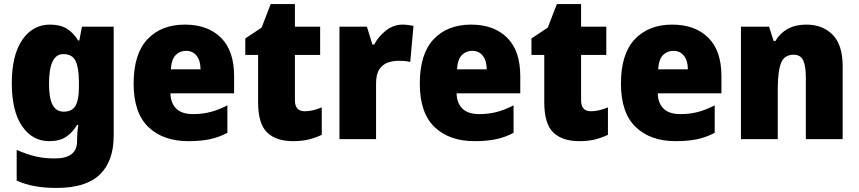

<svg xmlns="http://www.w3.org/2000/svg" viewBox="-20 -684 4221 944"><path d="M226 -563Q277 -563 309.5 -542.5Q342 -522 364 -485H370L383 -553H539V-17Q539 108 471 174Q403 240 259 240Q199 240 152 231.5Q105 223 62 204V53Q110 74 152.5 84.5Q195 95 250 95Q359 95 359 10V1Q359 -13 360.5 -32.5Q362 -52 365 -70H359Q338 -34 306 -12Q274 10 222 10Q139 10 88.5 -64Q38 -138 38 -275Q38 -413 89.5 -488Q141 -563 226 -563ZM291 -418Q221 -418 221 -272Q221 -200 239 -167.5Q257 -135 293 -135Q335 -135 351.5 -164.5Q368 -194 368 -256V-281Q368 -349 352 -383.5Q336 -418 291 -418Z M889 -563Q1001 -563 1066 -499Q1131 -435 1131 -310V-225H818Q819 -177 846.5 -150Q874 -123 929 -123Q976 -123 1015.5 -133.5Q1055 -144 1098 -166V-31Q1059 -10 1014 0Q969 10 906 10Q782 10 709.5 -59.5Q637 -129 637 -273Q637 -419 705 -491Q773 -563 889 -563ZM895 -434Q864 -434 843.5 -413Q823 -392 820 -343H966Q966 -385 947 -409.5Q928 -434 895 -434Z M1478 -137Q1499 -137 1519.5 -142Q1540 -147 1562 -156V-21Q1532 -7 1499 1.5Q1466 10 1420 10Q1338 10 1293.5 -32.5Q1249 -75 1249 -182V-414H1186V-495L1266 -548L1311 -664H1430V-553H1554V-414H1430V-191Q1430 -137 1478 -137Z M1959 -563Q1973 -563 1987.5 -561Q2002 -559 2013 -557L1997 -379Q1987 -382 1973.5 -383.5Q1960 -385 1938 -385Q1911 -385 1886 -376Q1861 -367 1845 -343Q1829 -319 1829 -274V0H1649V-553H1784L1811 -465H1820Q1839 -503 1876.5 -533Q1914 -563 1959 -563Z M2296 -563Q2408 -563 2473 -499Q2538 -435 2538 -310V-225H2225Q2226 -177 2253.5 -150Q2281 -123 2336 -123Q2383 -123 2422.5 -133.5Q2462 -144 2505 -166V-31Q2466 -10 2421 0Q2376 10 2313 10Q2189 10 2116.5 -59.5Q2044 -129 2044 -273Q2044 -419 2112 -491Q2180 -563 2296 -563ZM2302 -434Q2271 -434 2250.5 -413Q2230 -392 2227 -343H2373Q2373 -385 2354 -409.5Q2335 -434 2302 -434Z M2885 -137Q2906 -137 2926.5 -142Q2947 -147 2969 -156V-21Q2939 -7 2906 1.5Q2873 10 2827 10Q2745 10 2700.5 -32.5Q2656 -75 2656 -182V-414H2593V-495L2673 -548L2718 -664H2837V-553H2961V-414H2837V-191Q2837 -137 2885 -137Z M3285 -563Q3397 -563 3462 -499Q3527 -435 3527 -310V-225H3214Q3215 -177 3242.5 -150Q3270 -123 3325 -123Q3372 -123 3411.5 -133.5Q3451 -144 3494 -166V-31Q3455 -10 3410 0Q3365 10 3302 10Q3178 10 3105.5 -59.5Q3033 -129 3033 -273Q3033 -419 3101 -491Q3169 -563 3285 -563ZM3291 -434Q3260 -434 3239.5 -413Q3219 -392 3216 -343H3362Q3362 -385 3343 -409.5Q3324 -434 3291 -434Z M3944 -563Q4025 -563 4074 -513Q4123 -463 4123 -360V0H3942V-304Q3942 -359 3929 -387Q3916 -415 3882 -415Q3836 -415 3820 -374Q3804 -333 3804 -246V0H3623V-553H3761L3784 -482H3792Q3815 -521 3853 -542Q3891 -563 3944 -563Z"/></svg>

Font: Noto Sans Gurmukhi SemiCondensed Black
Style: Regular
Weight: 900
Width: 4
Designer: Jelle Bosma - Monotype Design Team
Foundry: Monotype Imaging Inc.
Version: Version 2.004; ttfautohint (v1.8.4.7-5d5b)